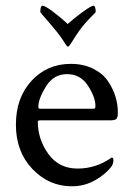

<svg xmlns="http://www.w3.org/2000/svg" viewBox="-20 -651 460 677"><path d="M374 -95.7Q379.9 -95.7 379.9 -85.4Q379.9 -75.2 374 -65.4Q354.5 -38.1 316.4 -16.1Q278.3 5.9 233.4 5.9Q152.3 5.9 94.2 -55.2Q36.1 -116.2 36.1 -211.4Q36.1 -306.6 91.3 -366.2Q146.5 -425.8 229.5 -425.8Q274.4 -425.8 308.6 -408.7Q342.8 -391.6 360.8 -364.7Q395.5 -313 395.5 -254.9Q395.5 -235.4 389.6 -231Q383.8 -226.6 367.2 -226.6H121.1Q113.3 -226.6 113.3 -221.7Q113.3 -160.2 150.4 -108.4Q187.5 -56.6 253.4 -56.6Q319.3 -56.6 374 -95.7ZM115.2 -274.4Q115.2 -267.6 121.1 -267.6H311.5Q316.4 -267.6 316.4 -277.3Q316.4 -308.6 290 -349.1Q263.7 -389.6 216.3 -389.6Q168.9 -389.6 142.1 -346.2Q115.2 -302.7 115.2 -274.4ZM317.4 -608.4Q317.4 -607.4 299.3 -589.4Q281.2 -571.3 266.6 -552.2Q252 -533.2 237.8 -509.8Q223.6 -486.3 219.7 -486.3Q215.8 -486.3 207 -501.5Q198.2 -516.6 180.2 -539.1Q162.1 -561.5 143.6 -582.5Q125 -603.5 122.1 -608.4Q122.1 -630.9 130.4 -630.9Q138.7 -630.9 168 -608.9Q197.3 -586.9 218.8 -566.4Q241.2 -586.9 271.5 -608.9Q301.8 -630.9 309.6 -630.9Q317.4 -630.9 317.4 -608.4Z"/></svg>

Font: CrimsonText-Roman
Style: Roman
Weight: 400
Version: Version 0.13